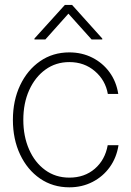

<svg xmlns="http://www.w3.org/2000/svg" viewBox="-20 -761 539 792"><path d="M266.1 11.7Q197.8 11.7 145.3 -24.4Q92.8 -60.5 63 -123.5Q33.2 -186.5 33.2 -266.6Q33.2 -346.2 63 -409.2Q92.8 -472.2 145.3 -508.5Q197.8 -544.9 266.1 -544.9Q317.9 -544.9 360.8 -523.2Q403.8 -501.5 431.9 -462.9Q460 -424.3 467.8 -373.5H424.8Q415 -430.2 371.3 -467.5Q327.6 -504.9 266.1 -504.9Q210.4 -504.9 167.7 -474.1Q125 -443.4 100.6 -389.6Q76.2 -335.9 76.2 -266.6Q76.2 -198.7 99.9 -144.8Q123.5 -90.8 166.3 -59.6Q209 -28.3 266.1 -28.3Q328.6 -28.3 371.1 -64.9Q413.6 -101.6 424.3 -162.1H468.8Q460.9 -110.8 432.9 -71.8Q404.8 -32.7 361.6 -10.5Q318.4 11.7 266.1 11.7ZM357.9 -598.1 262.2 -704.6 167 -598.1H122.1V-602.1L247.6 -740.7H277.3L401.9 -602.1V-598.1Z"/></svg>

Font: Inter Display Extra Light
Style: Regular
Weight: 200
Designer: Rasmus Andersson
Foundry: rsms
Version: Version 4.000;git-4fc901f